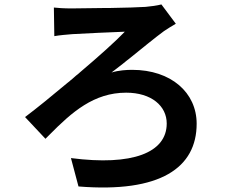

<svg xmlns="http://www.w3.org/2000/svg" viewBox="-20 -788 1040 866"><path d="M867 -230C867 -370 752 -473 576 -473C551 -473 516 -471 483 -461C492 -468 500 -474 509 -481L518 -488C529 -496 541 -506 552 -515L560 -521C621 -570 679 -618 720 -648C734 -657 755 -671 773 -681L708 -768C689 -763 660 -759 637 -757C607 -755 543 -753 478 -752H459C393 -751 328 -750 302 -750C269 -750 239 -752 223 -754L225 -625C247 -629 281 -632 306 -634C354 -637 488 -643 543 -645C504 -604 426 -534 341 -462L332 -454L323 -447C320 -444 317 -442 314 -439L306 -432C301 -428 297 -425 293 -421L284 -414C215 -356 146 -300 93 -260L185 -162C189 -166 193 -170 196 -173L204 -181C304 -282 403 -370 549 -370C663 -370 732 -310 732 -231C732 -99 577 -39 300 -75L334 53C704 83 867 -32 867 -230Z"/></svg>

Font: Glow Sans SC Normal
Style: Bold
Weight: 700
Designer: Ryoko NISHIZUKA (kana, bopomofo & ideographs); Paul D. Hunt (Latin, Greek & Cyrillic); Sandoll Communications, Soo-young
Version: Version 0.93